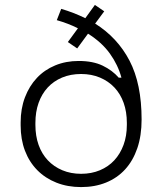

<svg xmlns="http://www.w3.org/2000/svg" viewBox="-20 -747 654 781"><path d="M310 -40Q352 -40 386.5 -54.5Q421 -69 445 -95Q469 -121 482.5 -157.5Q496 -194 496 -239V-247Q496 -292 483 -328.5Q470 -365 445.5 -391Q421 -417 386.5 -431.5Q352 -446 310 -446Q267 -446 232.5 -431.5Q198 -417 174 -391Q150 -365 137 -328.5Q124 -292 124 -247V-239Q124 -194 137 -157.5Q150 -121 174.5 -95Q199 -69 233.5 -54.5Q268 -40 310 -40ZM404 -701 367 -651Q458 -594 507 -500Q556 -406 556 -261Q556 -195 538.5 -144Q521 -93 489 -58Q457 -23 411.5 -4.5Q366 14 310 14Q255 14 209.5 -4Q164 -22 131.5 -55Q99 -88 81.5 -134Q64 -180 64 -237V-249Q64 -305 81.5 -351Q99 -397 130 -430Q161 -463 204.5 -481Q248 -499 300 -499Q358 -499 397.5 -480Q437 -461 463 -431H474Q460 -483 427 -529Q394 -575 338 -610L294 -550L256 -576L297 -632Q257 -652 211 -665L229 -711Q280 -696 327 -673L366 -727Z"/></svg>

Font: Space Grotesk Light
Style: Regular
Weight: 300
Designer: Florian Karsten
Foundry: Florian Karsten
Version: Version 2.000